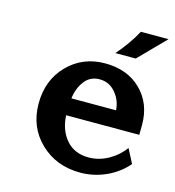

<svg xmlns="http://www.w3.org/2000/svg" viewBox="-94 -680 700 769"><g transform="rotate(15 255.5 -296.0)"><path d="M196.8 -270H381.8Q379.4 -311 353 -342Q326.7 -373 287.1 -373Q247.6 -373 224.6 -342.5Q201.7 -312 196.8 -270ZM497.6 -240.7Q497.6 -240.7 497.1 -199.2H193.8Q196.8 -138.2 230.7 -98.6Q264.6 -59.1 324.2 -59.1Q366.2 -59.1 405 -80.6Q443.8 -102.1 469.2 -137.2L499.5 -78.6Q463.9 -37.1 413.1 -14.4Q362.3 8.3 307.1 8.3Q207.5 8.3 141.4 -55.2Q75.2 -118.7 75.2 -216.3Q75.2 -314 137.2 -377.2Q199.2 -440.4 291.7 -440.4Q384.3 -440.4 440.9 -384.8Q497.6 -329.1 497.6 -240.7ZM396.5 -599.6H511.2L404.3 -490.7H319.8Q366.2 -543.5 396.5 -599.6Z"/></g></svg>

Font: Rachana
Style: Bold
Weight: 700
Designer: Hussain KH
Foundry: Hussain KH, Rajeesh K Nambiar, Santhosh Thottingal, Swathanthra Malayalam Computing (http://smc.org.in)
Version: Version 7.0.0+20221109